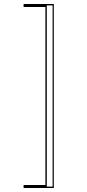

<svg xmlns="http://www.w3.org/2000/svg" viewBox="-20 -820 433 960"><path d="M98 -800H249V120H98V105H207V-785H98ZM214 -793V113H243V-793Z"/></svg>

Font: Kalnia Glaze Thin ExtraLight
Style: Regular
Weight: 250
Version: Version 1.110